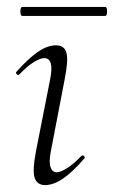

<svg xmlns="http://www.w3.org/2000/svg" viewBox="-20 -526 330 555"><path d="M110 9Q88 9 80.5 -11Q73 -31 84 -89L125 -297Q137 -358 108 -358Q96 -358 77 -346Q58 -334 36 -311Q33 -307 28.5 -311.5Q24 -316 28 -319Q62 -357 89.5 -376Q117 -395 142 -395Q166 -395 172 -373.5Q178 -352 167 -297L127 -89Q121 -58 126 -43Q131 -28 144 -28Q155 -28 174 -40Q193 -52 215 -75Q219 -79 223 -74.5Q227 -70 223 -67Q190 -29 162.5 -10Q135 9 110 9ZM44 -480Q41 -480 39.5 -486.5Q38 -493 39.5 -499.5Q41 -506 44 -506H284Q288 -506 289 -499.5Q290 -493 289 -486.5Q288 -480 284 -480Z"/></svg>

Font: Cormorant Garamond Light
Style: Italic
Weight: 300
Italic angle: -10°
Designer: Christian Thalmann (Catharsis Fonts)
Foundry: Catharsis Fonts
Version: Version 4.001